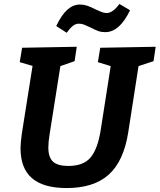

<svg xmlns="http://www.w3.org/2000/svg" viewBox="-20 -941 809 973"><path d="M769 -704 758 -631 682 -606 630 -271Q607 -124 531 -56Q455 12 318 12Q200 12 142 -38Q84 -88 84 -190Q84 -217 91 -266L145 -607L80 -626L92 -699L369 -704L358 -631L286 -606L231 -258Q225 -221 225 -193Q225 -144 248.5 -122Q272 -100 326 -100Q403 -100 439 -143Q475 -186 490 -280L541 -606L476 -626L488 -699ZM265 -809Q292 -866 321.5 -892Q351 -918 385 -918Q404 -918 422 -912Q440 -906 463 -894Q482 -885 495 -880Q508 -875 520 -875Q552 -875 585 -921L639 -889Q586 -778 513 -778Q494 -778 478.5 -783.5Q463 -789 440 -801Q419 -811 406.5 -816Q394 -821 379 -821Q364 -821 350 -810.5Q336 -800 318 -775Z"/></svg>

Font: Bitter Pro
Style: Bold Italic
Weight: 700
Italic angle: -9°
Designer: Sol Matas, and Bitter project Authors
Foundry: Sol Matas
Version: Version 1.010